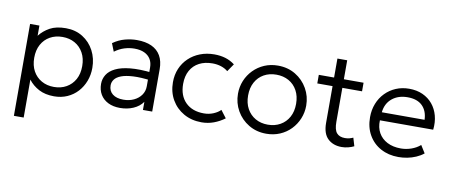

<svg xmlns="http://www.w3.org/2000/svg" viewBox="-71 -924 3359 1430"><g transform="rotate(10 1608.0 -209.0)"><path d="M82 210V-485H152.5V-408Q183.5 -448 230.5 -474Q277.5 -500 351 -500Q423.5 -500 478.8 -465.5Q534 -431 564.8 -372.5Q595.5 -314 595.5 -242.5Q595.5 -189.5 577.8 -142.8Q560 -96 527.5 -60.5Q495 -25 450 -5Q405 15 350.5 15Q283.5 15 235.5 -10.2Q187.5 -35.5 156 -77V210ZM337.5 -53.5Q390.5 -53.5 431.5 -76.8Q472.5 -100 495.8 -142.2Q519 -184.5 519 -242.5Q519 -300.5 495.5 -343Q472 -385.5 431.2 -408.5Q390.5 -431.5 337.5 -431.5Q284.5 -431.5 243.5 -408.5Q202.5 -385.5 179.2 -343Q156 -300.5 156 -242.5Q156 -184.5 179.2 -142.2Q202.5 -100 243.5 -76.8Q284.5 -53.5 337.5 -53.5Z M849 15Q797 15 759 -4Q721 -23 700.5 -57.2Q680 -91.5 680 -137.5Q680 -175.5 699.8 -207.2Q719.5 -239 762.2 -260.2Q805 -281.5 874 -288.5Q943 -295.5 1042 -284.5L1044.5 -226Q963 -236.5 906.8 -233.5Q850.5 -230.5 816.5 -217.5Q782.5 -204.5 767.2 -184Q752 -163.5 752 -139Q752 -97 781.5 -73.5Q811 -50 863.5 -50Q907.5 -50 942.5 -66.5Q977.5 -83 998 -112Q1018.5 -141 1018.5 -178.5V-320Q1018.5 -357 1002.5 -383.5Q986.5 -410 955.8 -424.5Q925 -439 881 -439Q843 -439 805.2 -427.5Q767.5 -416 731.5 -389.5L707.5 -450Q751.5 -481 798 -493Q844.5 -505 886.5 -505Q953 -505 998.5 -484Q1044 -463 1067.5 -422Q1091 -381 1091 -320.5V0H1021V-61.5Q995 -24.5 949.5 -4.8Q904 15 849 15Z M1466 15Q1390 15 1331 -18.5Q1272 -52 1238.5 -110.2Q1205 -168.5 1205 -242.5Q1205 -299 1224.8 -345.8Q1244.5 -392.5 1281 -427.2Q1317.5 -462 1366.8 -481Q1416 -500 1474 -500Q1519.5 -500 1557.8 -488.5Q1596 -477 1629 -452L1589 -393.5Q1567 -412 1536.8 -421.8Q1506.5 -431.5 1472 -431.5Q1414 -431.5 1371.5 -409.2Q1329 -387 1305.5 -344.8Q1282 -302.5 1282 -243.5Q1282 -154.5 1333 -104Q1384 -53.5 1471.5 -53.5Q1510 -53.5 1543.5 -67.5Q1577 -81.5 1596.5 -102L1639.5 -45.5Q1602 -17.5 1558 -1.2Q1514 15 1466 15Z M1955 15Q1881 15 1822.5 -20Q1764 -55 1730.5 -113.8Q1697 -172.5 1697 -242.5Q1697 -295 1716.2 -341.5Q1735.5 -388 1770.5 -423.8Q1805.5 -459.5 1852.5 -479.8Q1899.5 -500 1955 -500Q2029.5 -500 2087.8 -465Q2146 -430 2179.5 -371.2Q2213 -312.5 2213 -242.5Q2213 -190.5 2193.8 -143.8Q2174.5 -97 2140 -61.2Q2105.5 -25.5 2058.2 -5.2Q2011 15 1955 15ZM1955 -53.5Q2008 -53.5 2049 -76.8Q2090 -100 2113.2 -142.2Q2136.5 -184.5 2136.5 -242.5Q2136.5 -300.5 2113.2 -343Q2090 -385.5 2049 -408.5Q2008 -431.5 1955 -431.5Q1902 -431.5 1861 -408.5Q1820 -385.5 1796.8 -343Q1773.5 -300.5 1773.5 -242.5Q1773.5 -184.5 1797 -142.2Q1820.5 -100 1861.2 -76.8Q1902 -53.5 1955 -53.5Z M2525.5 15Q2461 15 2421 -23Q2381 -61 2381 -142V-628.5H2455V-485H2604V-420H2455V-163Q2455 -103.5 2475.8 -79.2Q2496.5 -55 2538 -55Q2556.5 -55 2572 -59Q2587.5 -63 2600 -69L2618.5 -7Q2598 3 2574 9Q2550 15 2525.5 15ZM2265.5 -420V-485H2394.5V-420Z M2955.5 15Q2879 15 2820.5 -17Q2762 -49 2729 -106.8Q2696 -164.5 2696 -241Q2696 -296.5 2714.8 -344Q2733.5 -391.5 2767.8 -426.5Q2802 -461.5 2847.8 -480.8Q2893.5 -500 2947.5 -500Q3005 -500 3050 -479.5Q3095 -459 3125.2 -422.5Q3155.5 -386 3168.8 -336.8Q3182 -287.5 3175.5 -230.5H2772.5Q2770 -176.5 2792.5 -136.2Q2815 -96 2858.5 -73.5Q2902 -51 2962 -51Q3001.5 -51 3040.2 -64.5Q3079 -78 3107.5 -103L3143.5 -45.5Q3119 -25.5 3087.2 -11.8Q3055.5 2 3021.8 8.5Q2988 15 2955.5 15ZM2776 -292H3099.5Q3097 -359.5 3058.2 -397.5Q3019.5 -435.5 2946.5 -435.5Q2876 -435.5 2829.8 -397.5Q2783.5 -359.5 2776 -292Z"/></g></svg>

Font: Geologica Roman ExtraLight
Style: Regular
Weight: 250
Designer: Sindre Bremnes, Frode Helland
Foundry: Monokrom Skriftforlag AS
Version: Version 1.010;gftools[0.9.28]